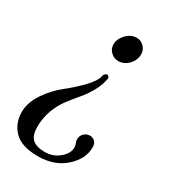

<svg xmlns="http://www.w3.org/2000/svg" viewBox="-164 -614 719 808"><g transform="rotate(30 196.0 -210.0)"><path d="M311 -478Q311 -450 290 -428Q269 -406 241 -406Q220 -406 204.5 -421Q189 -436 189 -457Q189 -484 211 -507Q233 -530 261 -530Q281 -530 296 -515Q311 -500 311 -478ZM256 -34Q256 -52 268 -63.5Q280 -75 296 -75Q310 -75 320 -65.5Q330 -56 330 -37Q330 19 279 64.5Q228 110 149 110Q68 110 32.5 73Q-3 36 -3 -17Q-3 -65 29 -111.5Q61 -158 100 -188.5Q139 -219 174.5 -255.5Q210 -292 215 -320Q216 -325 221 -329.5Q226 -334 230 -334Q234 -334 238 -329.5Q242 -325 241 -320Q235 -286 217 -254Q199 -222 177 -196.5Q155 -171 134 -143Q113 -115 99 -77.5Q85 -40 85 4Q85 44 104 62Q123 80 164 80Q205 80 234.5 55Q264 30 264 1Q264 -7 260 -17Q256 -27 256 -34Z"/></g></svg>

Font: Judson
Style: Italic
Weight: 400
Italic angle: -9.5°
Version: Version 20110429